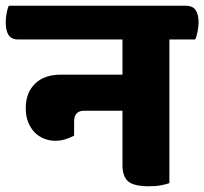

<svg xmlns="http://www.w3.org/2000/svg" viewBox="-60 -640 714 671"><path d="M532 -502V0Q521 4 503 7.5Q485 11 461 11Q407 11 387.5 -6.5Q368 -24 368 -63V-253H234Q199 -253 199 -215V-166Q182 -157 166 -152.5Q150 -148 133 -148Q113 -148 94 -155.5Q75 -163 61 -177.5Q47 -192 38.5 -213Q30 -234 30 -262Q30 -316 62.5 -347.5Q95 -379 151 -379H368V-502H5Q-20 -502 -30 -517.5Q-40 -533 -40 -563Q-40 -575 -37 -593Q-34 -611 -29 -620H589Q613 -620 623.5 -605Q634 -590 634 -561Q634 -548 630.5 -529.5Q627 -511 622 -502Z"/></svg>

Font: Baloo 2 ExtraBold
Style: Regular
Weight: 800
Designer: Sarang Kulkarni and Ek Type
Foundry: Ek Type
Version: Version 1.640;hotconv 1.0.111;makeotfexe 2.5.65597; ttfautoh